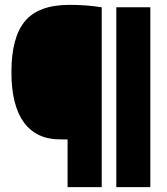

<svg xmlns="http://www.w3.org/2000/svg" viewBox="-20 -770 688 790"><path d="M258 0V-196.5Q250 -196.5 243 -196.5Q236 -196.5 227 -196.5Q129.5 -196.5 78.2 -266.5Q27 -336.5 27 -473Q27 -617 83.2 -683.5Q139.5 -750 265.5 -750Q337 -750 398.5 -740V0ZM458.5 0V-740H598.5V0Z"/></svg>

Font: Encode Sans SemiCondensed SemiCondensed Black
Style: Regular
Weight: 900
Width: 4
Designer: Multiple Designers
Foundry: Impallari Type
Version: Version 3.000; ttfautohint (v1.8.3) -l 8 -r 50 -G 200 -x 14 